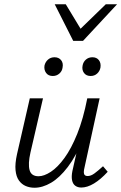

<svg xmlns="http://www.w3.org/2000/svg" viewBox="-20 -876 570 902"><path d="M142 6Q120 6 101 -2Q82 -10 69 -28Q56 -46 53 -76.5Q50 -107 60 -152L120 -414H182L123 -159Q111 -106 119 -77Q127 -48 161 -48Q187 -48 219 -69Q251 -90 283 -134Q315 -178 343 -247.5Q371 -317 390 -414H427Q403 -302 370 -222Q337 -142 298.5 -91.5Q260 -41 220 -17.5Q180 6 142 6ZM362 5Q345 5 333.5 -3.5Q322 -12 318.5 -29.5Q315 -47 320 -72L397 -414H448L377 -89Q372 -69 375 -59Q378 -49 392 -49Q407 -49 424 -61.5Q441 -74 464 -95L486 -69Q453 -33 421.5 -14Q390 5 362 5ZM228 -519Q207 -519 196.5 -533.5Q186 -548 189 -568Q193 -585 205.5 -596Q218 -607 236 -607Q256 -607 267 -593.5Q278 -580 274 -559Q272 -542 259 -530.5Q246 -519 228 -519ZM406 -519Q385 -519 374.5 -533.5Q364 -548 368 -568Q371 -585 383.5 -596Q396 -607 414 -607Q434 -607 444.5 -593.5Q455 -580 452 -559Q449 -542 436.5 -530.5Q424 -519 406 -519ZM324 -684 343 -726 477 -856H530L370 -684ZM324 -684 237 -856H289L367 -727L370 -684Z"/></svg>

Font: Ysabeau Infant
Style: Italic
Weight: 400
Italic angle: -12°
Designer: Christian Thalmann (Catharsis Fonts)
Version: Version 2.001;gftools[0.9.30]; featfreeze: ss01,ss02,lnum